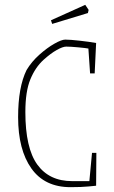

<svg xmlns="http://www.w3.org/2000/svg" viewBox="-20 -765 471 795"><path d="M55 -280Q55 -404 90 -475Q111 -510 143 -538.5Q175 -567 205 -584Q235 -601 250 -601Q270 -601 310 -596.5Q350 -592 378 -587L372 -461H353L346 -564Q336 -566 304 -569Q272 -572 254 -572Q240 -572 215 -558Q190 -544 160 -517Q126 -486 105.5 -436Q85 -386 85 -301Q85 -152 134.5 -83.5Q184 -15 279 -15H350L361 -132H379L378 4Q377 4 347.5 7Q318 10 272 10Q165 10 110 -67.5Q55 -145 55 -280ZM191 -681 333 -745 347 -724 344 -711 196 -666Z"/></svg>

Font: Grenze Thin
Style: Regular
Weight: 250
Designer: Renata Polastri
Foundry: Omnibus-Type
Version: Version 1.002; ttfautohint (v1.8)